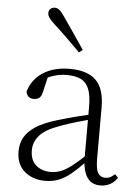

<svg xmlns="http://www.w3.org/2000/svg" viewBox="-56 -847 658 905"><g transform="rotate(5 273.0 -394.5)"><path d="M191 14Q133 14 94 -19Q55 -52 55 -114Q55 -151 71.5 -180.5Q88 -210 125.5 -234Q163 -258 225 -276Q268 -289 312.5 -300.5Q357 -312 397 -321V-297Q357 -287 315.5 -275Q274 -263 237 -249Q170 -225 143.5 -194Q117 -163 117 -125Q117 -78 144 -54Q171 -30 215 -30Q240 -30 263.5 -39.5Q287 -49 316.5 -72Q346 -95 386 -134L392 -89H373Q341 -55 313 -32Q285 -9 256 2.5Q227 14 191 14ZM453 13Q411 13 390.5 -17.5Q370 -48 368 -102V-106V-350Q368 -407 355 -437.5Q342 -468 316 -480Q290 -492 250 -492Q220 -492 190 -483Q160 -474 128 -454L164 -482L145 -402Q141 -382 131 -374Q121 -366 105 -366Q74 -366 68 -397Q85 -456 136 -489Q187 -522 263 -522Q345 -522 386 -482.5Q427 -443 427 -354V-113Q427 -61 439 -43Q451 -25 473 -25Q486 -25 496 -30Q506 -35 518 -46L533 -30Q518 -8 497.5 2.5Q477 13 453 13ZM315 -616 298 -603Q266 -635 234.5 -666Q203 -697 174 -723Q154 -741 146 -753Q138 -765 138 -775Q138 -789 147 -796Q156 -803 167 -803Q178 -803 188.5 -794.5Q199 -786 214 -764Q237 -730 263.5 -692Q290 -654 315 -616Z"/></g></svg>

Font: Source Han Serif JP VF
Style: Regular
Weight: 250
Designer: Ryoko NISHIZUKA 西塚涼子 (kana & ideographs); Frank Grießhammer (Latin, Greek & Cyrillic); Wenlong ZHANG 张文龙 (bopomofo); San
Foundry: Adobe
Version: Version 2.001;hotconv 1.1.0;makeotfexe 2.6.0